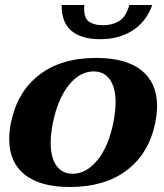

<svg xmlns="http://www.w3.org/2000/svg" viewBox="-20 -739 657 769"><path d="M227 -719H318Q317 -714 317 -704Q317 -665 337.5 -651.5Q358 -638 392 -638Q429 -638 456.5 -654Q484 -670 498 -719H590Q565 -651 510.5 -616.5Q456 -582 381 -582Q305 -582 265.5 -616Q226 -650 227 -719ZM17 -181Q17 -214 24 -248Q49 -371 137 -439Q225 -507 365 -507Q485 -507 547 -457Q609 -407 609 -315Q609 -282 602 -248Q577 -125 488.5 -57.5Q400 10 260 10Q141 10 79 -39.5Q17 -89 17 -181ZM434 -248Q443 -293 443 -329Q443 -388 420 -420.5Q397 -453 355 -453Q300 -453 256 -398.5Q212 -344 192 -248Q183 -203 183 -167Q183 -108 206 -75.5Q229 -43 271 -43Q326 -43 370.5 -98Q415 -153 434 -248Z"/></svg>

Font: Trirong ExtraBold
Style: Italic
Weight: 800
Italic angle: -12°
Designer: Katatrad Team
Foundry: CadsonDemak
Version: Version 1.001